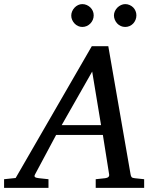

<svg xmlns="http://www.w3.org/2000/svg" viewBox="-73 -911 766 931"><path d="M374 -564 226.1 -304.2H417ZM391.1 0V-42L437 -46.9Q459 -49.8 456.1 -65.9L425.8 -256.8H199.2L97.2 -65.9Q91.8 -56.2 96.9 -52.2Q102.1 -48.3 116.2 -46.9L162.1 -42V0H-53.2V-42L2.9 -47.9L372.1 -687H452.1L560.1 -65.9Q561.5 -56.2 565.4 -52Q569.3 -47.9 580.1 -46.9L626 -42V0ZM381.3 -836.4Q381.3 -825.2 377 -814.9Q372.6 -804.7 365 -796.9Q357.4 -789.1 347.4 -784.7Q337.4 -780.3 326.2 -780.3Q315.4 -780.3 305.7 -784.7Q295.9 -789.1 288.6 -796.9Q281.2 -804.7 276.9 -814.5Q272.5 -824.2 272.5 -835.4Q272.5 -846.2 276.9 -856.2Q281.2 -866.2 288.6 -874Q295.9 -881.8 305.7 -886.5Q315.4 -891.1 326.2 -891.1Q337.4 -891.1 347.4 -886.7Q357.4 -882.3 365 -875Q372.6 -867.7 377 -857.7Q381.3 -847.7 381.3 -836.4ZM588.4 -836.4Q588.4 -825.2 584.2 -814.9Q580.1 -804.7 572.8 -796.9Q565.4 -789.1 555.4 -784.7Q545.4 -780.3 534.2 -780.3Q522.9 -780.3 512.9 -784.7Q502.9 -789.1 495.6 -796.9Q488.3 -804.7 483.9 -814.9Q479.5 -825.2 479.5 -836.4Q479.5 -846.7 484.1 -856.7Q488.8 -866.7 496.3 -874.3Q503.9 -881.8 513.9 -886.5Q523.9 -891.1 534.2 -891.1Q545.4 -891.1 555.4 -886.7Q565.4 -882.3 572.8 -875Q580.1 -867.7 584.2 -857.7Q588.4 -847.7 588.4 -836.4Z"/></svg>

Font: Charis SIL Eur
Style: Italic
Weight: 400
Italic angle: -11°
Foundry: SIL International
Version: Version 5.000